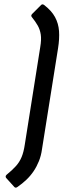

<svg xmlns="http://www.w3.org/2000/svg" viewBox="-20 -720 310 883"><path d="M46 140 8 98Q6 95 6 91.5Q6 88 10 84Q37 62 53.5 43.5Q70 25 79.5 2Q89 -21 94 -55L165 -503Q171 -538 167.5 -561Q164 -584 153.5 -602.5Q143 -621 126 -642Q123 -646 124 -649.5Q125 -653 128 -656L169 -697Q172 -700 175.5 -700Q179 -700 183 -697Q217 -671 233 -641.5Q249 -612 251.5 -577Q254 -542 247 -498L173 -33Q169 -4 159 21Q149 46 134.5 67.5Q120 89 101 107Q82 125 60 140Q56 143 52.5 143Q49 143 46 140Z"/></svg>

Font: Sofia Sans Hairline
Style: Italic
Weight: 1
Italic angle: -9°
Designer: Botio Nikoltchev, Ani Petrova
Foundry: lettersoup
Version: Version 4.102